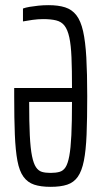

<svg xmlns="http://www.w3.org/2000/svg" viewBox="-20 -716 393 744"><path d="M176 8Q138 8 112.5 -0.5Q87 -9 71 -31Q55 -53 47.5 -93Q40 -133 37.5 -194.5Q35 -256 35 -344V-375H259Q259 -446 257 -494Q255 -542 248.5 -571.5Q242 -601 230 -616.5Q218 -632 197.5 -637Q177 -642 147 -642Q128 -642 106 -639Q84 -636 69 -633V-683Q80 -687 95 -689.5Q110 -692 128.5 -694Q147 -696 168 -696Q206 -696 232.5 -687.5Q259 -679 276 -657Q293 -635 302 -595Q311 -555 314.5 -493.5Q318 -432 318 -344Q318 -256 315.5 -194.5Q313 -133 305 -93Q297 -53 281.5 -31Q266 -9 240.5 -0.5Q215 8 176 8ZM176 -46Q196 -46 210.5 -50Q225 -54 234 -68Q243 -82 248.5 -111.5Q254 -141 256.5 -192Q259 -243 259 -321H93Q93 -243 95.5 -192Q98 -141 104 -111.5Q110 -82 119.5 -68Q129 -54 142.5 -50Q156 -46 176 -46Z"/></svg>

Font: Saira UltraCondensed
Style: Regular
Weight: 400
Width: 1
Designer: Hector Gatti with collaboration of the Omnibus-Type team
Foundry: Omnibus-Type
Version: Version 1.101